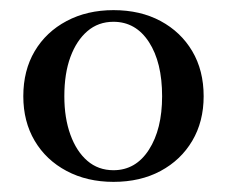

<svg xmlns="http://www.w3.org/2000/svg" viewBox="-20 -732 447 379"><path d="M204 -712Q257 -712 297 -690.5Q337 -669 359.5 -631Q382 -593 382 -542Q382 -492 359.5 -454Q337 -416 297 -394.5Q257 -373 204 -373Q152 -373 111.5 -394.5Q71 -416 48.5 -454Q26 -492 26 -542Q26 -593 48.5 -631Q71 -669 111.5 -690.5Q152 -712 204 -712ZM204 -396Q248 -396 274 -436.5Q300 -477 300 -542Q300 -609 274 -649Q248 -689 204 -689Q174 -689 152.5 -670.5Q131 -652 119 -619.5Q107 -587 107 -542Q107 -499 119 -466Q131 -433 152.5 -414.5Q174 -396 204 -396Z"/></svg>

Font: Cinzel SemiBold
Style: Regular
Weight: 600
Designer: Natanael Gama
Version: Version 2.000